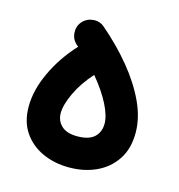

<svg xmlns="http://www.w3.org/2000/svg" viewBox="-83 -536 615 658"><g transform="rotate(15 224.5 -207.0)"><path d="M31.7 -118.2Q31.7 -176.8 61.8 -241Q91.8 -305.2 142.6 -359.9Q139.6 -362.3 136.7 -364.7Q119.6 -379.4 117.9 -402.6Q116.2 -425.8 130.9 -442.9Q146 -460 169.2 -461.9Q192.4 -463.9 209.5 -448.7Q266.6 -399.9 311.8 -345.2Q356.9 -290.5 383.1 -234.6Q409.2 -178.7 409.2 -125.5Q409.2 -68.8 383.5 -30.3Q357.9 8.3 314.9 28.1Q272 47.9 218.8 47.9Q167 47.9 124.5 28.6Q82 9.3 56.9 -27.6Q31.7 -64.5 31.7 -118.2ZM143.6 -125Q143.6 -98.1 162.1 -80.3Q180.7 -62.5 218.8 -62.5Q259.8 -62.5 279.1 -80.6Q298.3 -98.6 298.3 -128.4Q298.3 -156.2 278.3 -195.8Q258.3 -235.4 220.7 -280.8Q183.6 -239.7 163.6 -196.8Q143.6 -153.8 143.6 -125Z"/></g></svg>

Font: Mikhak SemiBold
Style: Regular
Weight: 600
Designer: Amin Abedi
Version: Version 3.3